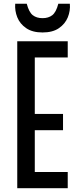

<svg xmlns="http://www.w3.org/2000/svg" viewBox="-20 -996 430 1016"><path d="M71.3 0V-777.8H338.4V-691.9H164.1V-393.1H313.5V-307.1H164.1V-85.9H338.4V0ZM205.1 -824.2Q151.9 -824.2 118.7 -846.9Q85.4 -869.6 71.5 -904.5Q57.6 -939.5 60.5 -976.1H121.6Q133.3 -931.2 153.6 -915.5Q173.8 -899.9 205.1 -899.9Q236.3 -899.9 256.6 -915.5Q276.9 -931.2 288.6 -976.1H349.6Q353 -939.5 338.9 -904.5Q324.7 -869.6 291.7 -846.9Q258.8 -824.2 205.1 -824.2Z"/></svg>

Font: Voltaire
Style: Regular
Weight: 400
Designer: Yvonne Schüttler, Eben Sorkin, Emma Marichal
Foundry: Sorkin Type Co.
Version: Version 1.010; ttfautohint (v1.8.4.7-5d5b)